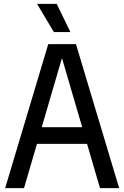

<svg xmlns="http://www.w3.org/2000/svg" viewBox="-20 -967 638 987"><path d="M494 0 427.5 -227.5H170L103.5 0H6.5L228 -740H370.5L592.5 0ZM194.5 -313H402.5L298.5 -668.5ZM257 -802 170.5 -947H271.5L342 -802Z"/></svg>

Font: Encode Sans Condensed Medium
Style: Regular
Weight: 500
Width: 3
Designer: Multiple Designers
Foundry: Impallari Type
Version: Version 2.000